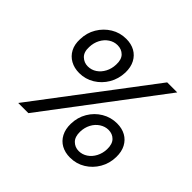

<svg xmlns="http://www.w3.org/2000/svg" viewBox="-169 -910 1121 1121"><g transform="rotate(45 391.0 -349.5)"><path d="M99 0 629 -700H712L183 0ZM538 12Q497 12 466 -5Q435 -22 418 -54.5Q401 -87 402 -131Q403 -185 429 -229Q455 -273 498 -298.5Q541 -324 592 -324Q633 -324 663.5 -307Q694 -290 711 -258Q728 -226 727 -181Q726 -128 700.5 -84Q675 -40 632.5 -14Q590 12 538 12ZM227 -375Q186 -375 154.5 -392.5Q123 -410 106 -442Q89 -474 91 -518Q92 -572 118 -615.5Q144 -659 186.5 -685Q229 -711 281 -711Q322 -711 352.5 -694Q383 -677 400 -645Q417 -613 416 -568Q414 -514 388.5 -470.5Q363 -427 320.5 -401Q278 -375 227 -375ZM547 -51Q576 -51 601 -67.5Q626 -84 641 -113Q656 -142 657 -176Q658 -219 637 -240.5Q616 -262 583 -262Q555 -262 529.5 -245.5Q504 -229 489 -200.5Q474 -172 473 -137Q472 -94 494 -72.5Q516 -51 547 -51ZM235 -438Q265 -438 289.5 -454.5Q314 -471 329 -499.5Q344 -528 345 -563Q347 -606 325.5 -627.5Q304 -649 271 -649Q242 -649 217 -632.5Q192 -616 177 -587.5Q162 -559 161 -524Q159 -481 181.5 -459.5Q204 -438 235 -438Z"/></g></svg>

Font: DM Sans 18pt
Style: Italic
Weight: 400
Italic angle: -10°
Designer: Colophon Foundry, Jonny Pinhorn
Foundry: Colophon Foundry
Version: Version 4.004;gftools[0.9.30]